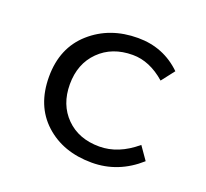

<svg xmlns="http://www.w3.org/2000/svg" viewBox="-95 -611 790 736"><g transform="rotate(20 300.0 -243.0)"><path d="M346 12Q229 12 154.5 -56Q80 -124 80 -242Q80 -360 158 -429Q236 -498 351 -498Q455 -498 528 -427L487 -374Q423 -430 354 -430Q270 -430 217.5 -378Q165 -326 165 -242Q165 -159 216.5 -107.5Q268 -56 352 -56Q430 -56 502 -117L539 -64Q454 12 346 12Z"/></g></svg>

Font: TypoPRO Source Code Pro
Style: Regular
Weight: 400
Monospace: yes
Designer: Paul D. Hunt, Teo Tuominen
Foundry: Adobe Systems Incorporated
Version: Version 2.010;PS 1.0;hotconv 1.0.84;makeotf.lib2.5.63406